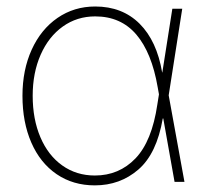

<svg xmlns="http://www.w3.org/2000/svg" viewBox="-20 -557 634 588"><path d="M48.8 -263.7Q48.8 -342.8 77.1 -405Q105.5 -467.3 156.2 -502.2Q207 -537.1 271.5 -537.1Q354.5 -537.1 407.5 -484.4Q460.4 -431.6 476.6 -335H477.1L507.8 -530.3H538.1L496.6 -265.1L544.9 0H514.6L480 -194.3H478.5Q460 -86.4 403.8 -37.8Q347.7 10.7 270.5 10.7Q203.6 10.7 153.3 -23.7Q103 -58.1 75.9 -120.4Q48.8 -182.6 48.8 -263.7ZM270.5 -19.5Q344.7 -19.5 395 -72Q445.3 -124.5 461.9 -237.3L466.8 -268.1L462.9 -290Q444.8 -395.5 397.5 -451.2Q350.1 -506.8 271.5 -506.8Q215.8 -506.8 172.4 -475.8Q128.9 -444.8 104.5 -389.4Q80.1 -334 80.1 -263.7Q80.1 -191.9 103.8 -136.5Q127.4 -81.1 170.7 -50.3Q213.9 -19.5 270.5 -19.5Z"/></svg>

Font: Pretendard Thin
Style: Regular
Weight: 100
Designer: Base glyphs from Inter by Rasmus Andersson; Hangeul glyphs from Noto Sans CJK(Source Han Sans) by Jang Soo-young and Kan
Foundry: Kil Hyung-jin
Version: Version 1.309